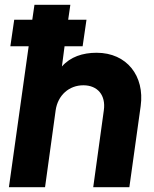

<svg xmlns="http://www.w3.org/2000/svg" viewBox="-20 -777 639 797"><path d="M17 0H167L211 -319C220 -382 267 -423 326 -423C385 -423 420 -382 411 -319L367 0H517L564 -337C581 -461 507 -558 381 -558C323 -558 272 -541 237 -501L248 -585H323L339 -695H263L272 -757H123L114 -695H39L23 -585H99Z"/></svg>

Font: Mluvka ExtraBold
Style: Italic
Weight: 800
Italic angle: -8°
Designer: Modified by Jiří Krblich, Original typeface by Gumpita Rahayu
Foundry: Gumpita Rahayu & Jiří Krblich
Version: Version 2.000;Glyphs 3.1.1 (3134)